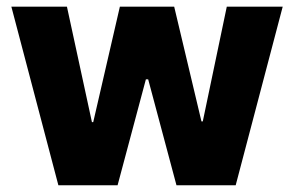

<svg xmlns="http://www.w3.org/2000/svg" viewBox="-20 -550 873 570"><path d="M13.7 -530.3H178.7L252.9 -187.5H256.8L335.9 -530.3H497.1L578.1 -189.5H582L653.3 -530.3H819.3L679.7 0H503.9L419.9 -314.5H413.1L329.1 0H153.3Z"/></svg>

Font: Pretendard ExtraBold
Style: Regular
Weight: 800
Designer: Base glyphs from Inter by Rasmus Andersson; Hangeul glyphs from Noto Sans CJK(Source Han Sans) by Jang Soo-young and Kan
Foundry: Kil Hyung-jin
Version: Version 1.309